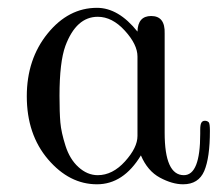

<svg xmlns="http://www.w3.org/2000/svg" viewBox="-20 -462 576 493"><path d="M48.8 -214.8Q48.8 -310.1 102.3 -376Q155.8 -441.9 229 -441.9Q284.2 -441.9 333 -380.9Q334 -420.9 368.2 -420.9Q404.3 -420.9 402.8 -376V-121.1Q402.8 -12.2 452.1 -12.2Q494.1 -12.2 494.1 -118.2V-128.9Q494.1 -142.1 497.1 -147Q500 -151.9 506.1 -151.9Q512.2 -151.9 516.1 -147.9Q519 -144 519 -126Q519 -57.1 504.4 -22.9Q489.7 11.2 450.2 11.2Q422.4 11.2 390.6 -5.9Q358.9 -22.9 341.8 -63Q296.9 11.2 229 11.2Q158.2 11.2 103.5 -52.7Q48.8 -116.7 48.8 -214.8ZM132.8 -215.8Q132.8 -172.9 135 -147.5Q137.2 -122.1 148.2 -87.6Q159.2 -53.2 181.2 -33.2Q204.1 -12.2 231 -12.2Q269 -12.2 301 -47.6Q333 -83 333 -112.8V-316.9Q333 -347.7 300.5 -383.3Q268.1 -418.9 231 -418.9Q175.8 -418.9 147.9 -344.2Q132.8 -302.7 132.8 -215.8Z"/></svg>

Font: CMU Serif Upright Italic
Style: UprightItalic
Weight: 500
Version: Version 0.7.0